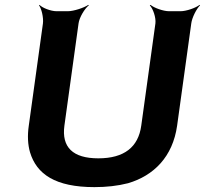

<svg xmlns="http://www.w3.org/2000/svg" viewBox="-20 -757 840 787"><path d="M383 -108C278 -108 232 -154 244 -242L302 -661C305 -685 327 -722 344 -735L342 -737C324 -725 282 -711 258 -711H212C188 -711 153 -725 142 -737L140 -735C150 -722 159 -685 156 -661L98 -242C92 -201 94 -164 103 -133C130 -43 207 10 367 10C416 10 462 5 505 -6C610 -37 688 -114 706 -242L764 -661C767 -685 786 -722 800 -735L798 -737C783 -725 744 -711 720 -711H673C649 -711 611 -725 597 -737L594 -735C607 -722 620 -685 617 -661L559 -242C547 -154 489 -108 383 -108Z"/></svg>

Font: Asimov
Style: EdgeWideIt
Weight: 500
Designer: Google
Version: Version 2.000980: 2014